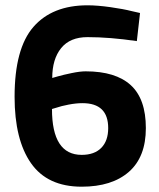

<svg xmlns="http://www.w3.org/2000/svg" viewBox="-20 -692 600 724"><path d="M508 -643 496 -537Q394 -552 310 -552Q244 -552 210.5 -510.5Q177 -469 177 -398L198 -404Q219 -410 250.5 -416.5Q282 -423 303 -423Q416 -423 473 -371Q530 -319 530 -209Q530 -100 466 -44Q402 12 288 12Q159 12 97 -76.5Q35 -165 35 -327Q35 -509 106 -590.5Q177 -672 310 -672Q347 -672 396.5 -665Q446 -658 477 -650ZM291 -303Q267 -303 238.5 -297.5Q210 -292 193 -286L176 -281Q176 -108 288 -108Q336 -108 362 -134.5Q388 -161 388 -209Q388 -303 291 -303Z"/></svg>

Font: TitilliumText
Style: ExtraBold
Weight: 800
Designer: Accademia di Belle Arti di Urbino and others
Foundry: Accademia di Belle Arti di Urbino and others.
Version: Version 60.001